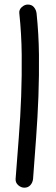

<svg xmlns="http://www.w3.org/2000/svg" viewBox="-20 -787 250 859"><path d="M104.5 -766.6Q122.1 -766.6 131.8 -754.9Q141.6 -743.2 143.6 -727.5Q153.3 -634.8 154.3 -542Q155.3 -449.2 151.9 -356.4Q148.4 -263.7 141.6 -170.9Q134.8 -78.1 127.9 13.7Q126 30.3 115.7 41.5Q105.5 52.7 88.9 52.7Q74.2 52.7 61.5 41.5Q48.8 30.3 49.8 13.7Q56.6 -78.1 64 -170.9Q71.3 -263.7 74.7 -356.4Q78.1 -449.2 77.1 -542Q76.2 -634.8 66.4 -727.5Q64.5 -743.2 77.1 -754.9Q89.8 -766.6 104.5 -766.6Z"/></svg>

Font: Schoolbell
Style: Regular
Weight: 400
Designer: Font Diner, Inc
Foundry: Font Diner, Inc
Version: Version 1.000